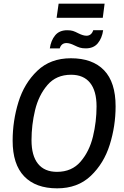

<svg xmlns="http://www.w3.org/2000/svg" viewBox="-20 -1016 678 1048"><path d="M49 -248Q49 -356 80.5 -458.5Q112 -561 183.5 -629.5Q255 -698 367 -698Q485 -698 548 -632.5Q611 -567 611 -436Q611 -328 579 -226Q547 -124 475.5 -56Q404 12 292 12Q175 12 112 -53.5Q49 -119 49 -248ZM507 -435Q507 -520 471.5 -564Q436 -608 368 -608Q287 -608 239 -552Q191 -496 171.5 -415Q152 -334 152 -251Q152 -166 187.5 -122Q223 -78 291 -78Q372 -78 420 -134Q468 -190 487.5 -271Q507 -352 507 -435ZM347 -851Q366 -851 378.5 -847Q391 -843 408 -834Q434 -821 452 -821Q479 -821 489 -851H543Q537 -808 514 -780Q491 -752 448 -752Q429 -752 416 -756Q403 -760 387 -768Q361 -781 343 -781Q315 -781 306 -752H252Q258 -795 281 -823Q304 -851 347 -851ZM300 -996H551L541 -919H289Z"/></svg>

Font: Archivo Narrow Medium
Style: Italic
Weight: 500
Italic angle: -8°
Designer: Hector Gatti
Foundry: Omnibus-Type
Version: Version 2.001